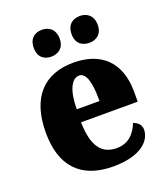

<svg xmlns="http://www.w3.org/2000/svg" viewBox="-141 -859 843 968"><g transform="rotate(-20 281.0 -375.5)"><path d="M401 -617C434 -617 470 -636 470 -688C470 -742 434 -761 401 -761C364 -761 330 -742 330 -688C330 -636 364 -617 401 -617ZM196 -617C230 -617 266 -636 266 -688C266 -742 230 -761 196 -761C161 -761 127 -742 127 -688C127 -636 161 -617 196 -617ZM301 10C452 10 509 -55 509 -113C509 -138 491 -155 468 -162C447 -110 412 -71 348 -71C267 -71 225 -128 223 -255H527V-309C527 -467 437 -551 289 -551C130 -551 38 -454 38 -266C38 -91 123 10 301 10ZM347 -324H225C225 -425 254 -480 294 -480C331 -480 348 -424 347 -324Z"/></g></svg>

Font: Noto Serif Georgian SemiCondensed Black
Style: Regular
Weight: 900
Width: 4
Designer: Monotype Design Team, Akaki Razmadze
Foundry: Google LLC
Version: Version 2.003